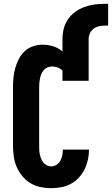

<svg xmlns="http://www.w3.org/2000/svg" viewBox="-20 -977 586 1005"><path d="M248 8Q219 8 191 2Q163 -4 139 -18.5Q115 -33 96.5 -55.5Q78 -78 67 -104Q56 -130 52 -158.5Q48 -187 48 -215V-520Q48 -546 50.5 -571.5Q53 -597 60 -621.5Q67 -646 79 -669Q91 -692 110 -709.5Q129 -727 153.5 -735Q178 -743 204 -743Q232 -743 259 -734.5Q286 -726 307 -707V-772Q307 -799 313.5 -826Q320 -853 335.5 -875.5Q351 -898 373.5 -914.5Q396 -931 422 -940.5Q448 -950 475 -953.5Q502 -957 530 -957H546V-843H530Q514 -843 498 -839.5Q482 -836 469.5 -826.5Q457 -817 450.5 -802.5Q444 -788 444 -772V-554H307V-607Q297 -618 282.5 -623.5Q268 -629 253 -629Q241 -629 229.5 -624.5Q218 -620 210 -611Q202 -602 197 -591Q192 -580 189.5 -568Q187 -556 186 -544Q185 -532 185 -520V-215Q185 -203 185.5 -191.5Q186 -180 188.5 -168.5Q191 -157 195.5 -146Q200 -135 207.5 -126Q215 -117 225.5 -111.5Q236 -106 248 -106Q263 -106 276 -114.5Q289 -123 296 -136Q303 -149 306 -164Q309 -179 309 -194H446Q446 -167 440 -140.5Q434 -114 422.5 -90.5Q411 -67 392.5 -47Q374 -27 350.5 -14.5Q327 -2 300.5 3Q274 8 248 8Z"/></svg>

Font: Iosevka SS04 Heavy
Style: Regular
Weight: 900
Monospace: yes
Designer: Belleve Invis
Foundry: Belleve Invis
Version: Version 19.0.0; ttfautohint (v1.8.4)